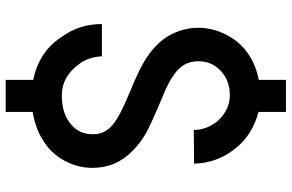

<svg xmlns="http://www.w3.org/2000/svg" viewBox="-190 -702 996 655"><g transform="rotate(90 307.5 -375.0)"><path d="M493.7 -331.1Q553.2 -274.4 553.2 -192.9Q553.2 -142.6 528.1 -96.4Q502.9 -50.3 458.5 -23.9Q418.9 1.5 362.3 11.2V103H252.9V9.3Q156.2 -11.2 107.4 -86.4Q62.5 -147 62.5 -225.1H172.9Q172.9 -205.6 180.2 -183.3Q187.5 -161.1 200.2 -146Q242.2 -88.4 306.2 -88.4Q367.7 -88.4 403.3 -118.7Q438.5 -146 438.5 -194.8Q438.5 -217.3 429.2 -234.6Q419.9 -252 397.9 -268.6Q370.1 -288.6 308.3 -314.5Q246.6 -340.3 234.4 -346.7Q155.8 -381.8 114.7 -434.6Q97.2 -457.5 86.2 -489Q75.2 -520.5 75.2 -553.2Q75.2 -595.7 93 -636.7Q110.8 -677.7 141.6 -706.1Q185.5 -747.1 252.9 -760.3V-853H362.3V-759.3Q440.9 -738.8 486.3 -681.2Q537.1 -619.1 538.6 -539.6L423.8 -538.6Q423.8 -579.1 397 -615.7Q357.9 -661.6 305.2 -661.6Q252 -661.6 218.8 -627Q189.5 -597.7 189.5 -555.2Q189.5 -520.5 207.5 -497.1Q232.9 -462.9 310.5 -432.1Q406.2 -391.6 433.1 -376.5Q467.8 -356.9 493.7 -331.1Z"/></g></svg>

Font: Manrope3 Semibold
Style: Regular
Weight: 600
Width: 4
Designer: Mikhail Sharanda
Foundry: Mikhail Sharanda
Version: Version 3.000;PS 003.000;hotconv 1.0.88;makeotf.lib2.5.64775